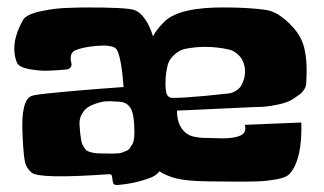

<svg xmlns="http://www.w3.org/2000/svg" viewBox="-20 -501 892 528"><path d="M254.9 -79.1H255.4Q259.3 -79.1 271.2 -78.9Q283.2 -78.6 287.4 -78.6Q291.5 -78.6 301.5 -79.1Q311.5 -79.6 315.4 -81.3Q319.3 -83 326.4 -85.7Q333.5 -88.4 336.4 -92.8Q339.4 -97.2 343.3 -103.3Q347.2 -109.4 348.4 -118.2Q349.6 -127 349.6 -137.7Q349.6 -185.1 339.8 -202.4Q330.1 -219.7 309.1 -221.2Q287.1 -222.7 282.2 -222.7Q280.3 -222.7 275.4 -222.4Q270.5 -222.2 268.6 -222.2Q265.6 -221.7 260.7 -220.9Q255.9 -220.2 243.2 -216.1Q230.5 -211.9 221.2 -205.6Q211.9 -199.2 204.8 -186.8Q197.8 -174.3 198.7 -158.2Q199.7 -143.6 200.4 -135.5Q201.2 -127.4 202.9 -117.7Q204.6 -107.9 207 -103Q209.5 -98.1 213.4 -92.5Q217.3 -86.9 222.9 -84.7Q228.5 -82.5 236.3 -80.8Q244.1 -79.1 254.9 -79.1ZM788.1 -423.3Q810.1 -397.9 817.1 -367.4Q824.2 -336.9 823.2 -296.9Q822.8 -278.8 822 -270.3Q821.3 -261.7 815.4 -253.4Q809.6 -245.1 805.7 -242.4Q801.8 -239.7 786.1 -229Q772 -219.2 745.1 -213.6Q718.3 -208 698.2 -207L678.2 -206.5L466.8 -196.8Q466.3 -165 481.4 -145.5Q487.8 -137.2 495.8 -132.1Q503.9 -127 514.2 -125Q524.4 -123 531.7 -122.3Q539.1 -121.6 552 -121.6Q564.9 -121.6 571.3 -121.1Q620.1 -118.2 642.6 -128.9Q650.4 -132.8 653.1 -139.9Q655.8 -147 654.3 -152.3L653.3 -157.7L808.6 -164.1Q811.5 -64.5 777.8 -24.4Q772.9 -18.6 763.7 -14.4Q754.4 -10.3 740.2 -7.8Q726.1 -5.4 713.1 -3.9Q700.2 -2.4 680.2 -2Q660.2 -1.5 647 -1.5Q633.8 -1.5 610.8 -1.7Q587.9 -2 577.6 -2Q514.6 -2 481 -7.1Q447.3 -12.2 418.5 -29.8Q409.7 -18.6 395 -12.7Q352.1 3.9 302.2 7.8H301.3Q291 7.8 290 -2.4L288.1 -15.6Q287.1 -22 281.2 -22H280.8Q87.4 -8.3 66.9 -26.4Q52.2 -39.1 48.6 -55.9Q44.9 -72.8 42.5 -119.6Q42 -127.4 42 -131.8Q37.1 -225.1 66.9 -237.3Q74.7 -240.7 137.9 -246.8Q201.2 -252.9 260.7 -257.3L319.8 -261.7Q313 -351.6 298.8 -367.7Q285.6 -378.4 245.1 -374.8Q204.6 -371.1 185.5 -361.8Q169.9 -354 176.3 -327.1Q176.3 -326.7 176.5 -325.4Q176.8 -324.2 176.8 -323.7Q176.8 -318.4 172.9 -314.5Q168.9 -310.5 164.1 -310.1Q138.2 -307.6 113 -306.6Q87.9 -305.7 59.8 -311Q31.7 -316.4 26.4 -329.1Q6.3 -381.3 43.5 -446.3Q52.7 -461.9 94 -470.5Q135.3 -479 171.9 -479.5L208.5 -480.5Q330.6 -481 350.6 -473.1Q365.7 -467.3 379.2 -448Q392.6 -428.7 400.4 -401.9L400.9 -401.4Q410.6 -420.4 432.6 -441.9Q474.1 -482.4 604.5 -480.5Q662.1 -480 705.1 -474.6Q725.6 -472.7 743.7 -461.9Q768.6 -446.3 788.1 -423.3ZM642.1 -263.7Q653.8 -282.7 653.8 -303.7Q653.8 -319.8 647.9 -333Q643.6 -343.3 632.8 -352.5Q622.1 -361.8 611.3 -364.3Q579.1 -372.1 543.9 -372.1Q517.1 -372.1 489.3 -366.7Q474.1 -363.8 460 -351.1Q445.8 -338.4 441.4 -323.2Q435.1 -297.9 435.1 -273.4V-268.1Q435.5 -247.1 439.7 -240Q443.8 -232.9 452.6 -231.9Q466.3 -231.4 492.7 -233.2Q519 -234.9 541.5 -237.1Q564 -239.3 586.4 -241.7Q608.9 -244.1 609.9 -244.1Q618.2 -245.1 627.7 -250.7Q637.2 -256.3 642.1 -263.7Z"/></svg>

Font: Some Time Later
Style: Regular
Weight: 400
Version: Version 003.300